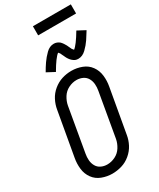

<svg xmlns="http://www.w3.org/2000/svg" viewBox="-278 -1223 1091 1315"><g transform="rotate(-30 267.0 -565.5)"><path d="M209 -789 147 -822Q164 -852 184 -881Q204 -910 231.5 -937Q259 -964 292 -964Q298 -964 304.5 -963Q311 -962 316.5 -959.5Q322 -957 327.5 -954Q333 -951 337.5 -947Q342 -943 345.5 -938Q349 -933 353 -928L359 -918L365 -908L370 -897Q373 -891 375.5 -885.5Q378 -880 380.5 -874.5Q383 -869 388 -865Q391 -862 392 -858Q421 -879 472 -965L534 -932Q516 -902 496.5 -873Q477 -844 449 -817Q421 -790 388 -790Q382 -790 375.5 -791Q369 -792 363.5 -794.5Q358 -797 353 -800.5Q348 -804 343.5 -808Q339 -812 335 -816.5Q331 -821 327.5 -826Q324 -831 321 -836Q318 -841 315.5 -846.5Q313 -852 310.5 -857.5Q308 -863 305 -868.5Q302 -874 300 -879.5Q298 -885 293 -890Q290 -893 288 -896Q259 -875 209 -789ZM197 8Q155 8 115.5 -7Q76 -22 52 -55Q28 -88 23 -130.5Q18 -173 26 -216L87 -561Q93 -598 111 -633Q129 -668 160.5 -694Q192 -720 228.5 -731.5Q265 -743 303 -743H304Q346 -743 385.5 -728Q425 -713 449 -680Q473 -647 478 -604.5Q483 -562 475 -519L414 -174Q408 -136 390 -101.5Q372 -67 340.5 -40.5Q309 -14 271.5 -3Q234 8 197 8ZM198 -64Q231 -64 262 -79.5Q293 -95 311.5 -124.5Q330 -154 336 -186L396 -531Q401 -557 399 -582.5Q397 -608 385 -629Q373 -650 350.5 -660.5Q328 -671 303 -671Q270 -671 239 -655.5Q208 -640 189.5 -610.5Q171 -581 165 -549L105 -204Q100 -178 102 -152.5Q104 -127 116 -106Q128 -85 150 -74.5Q172 -64 198 -64ZM229 -1067V-1139H529V-1067Z"/></g></svg>

Font: Iosevka SS08
Style: Italic
Weight: 400
Italic angle: -10°
Monospace: yes
Designer: Belleve Invis
Foundry: Belleve Invis
Version: 2.1.0; ttfautohint (v1.8.2)